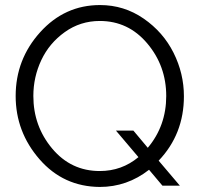

<svg xmlns="http://www.w3.org/2000/svg" viewBox="-20 -735 789 760"><path d="M708 -354Q708 -204 608 -99L692 0H623L570 -63Q483 5 375 5Q231 4 136.5 -104.5Q42 -213 42 -355Q42 -500 139 -607.5Q236 -715 376 -715Q471 -715 548.5 -661.5Q626 -608 667 -526Q708 -444 708 -354ZM375 -58Q462 -58 528 -113L439 -218H508L565 -150Q638 -237 638 -355Q638 -474 563 -563Q488 -652 375 -652Q298 -652 236.5 -608Q175 -564 143.5 -497Q112 -430 112 -355Q112 -236 186.5 -147Q261 -58 375 -58Z"/></svg>

Font: Raleway-v4020
Style: Regular
Weight: 400
Designer: Matt McInerney, Pablo Impallari, Rodrigo Fuenzalida
Foundry: Matt McInerney, Pablo Impallari, Rodrigo Fuenzalida
Version: Version 4.020;PS 004.020;hotconv 1.0.88;makeotf.lib2.5.64775